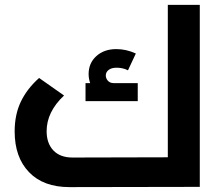

<svg xmlns="http://www.w3.org/2000/svg" viewBox="-20 -765 916 786"><path d="M667 -745.1H797.9V0L264.2 1Q157.7 1 98.9 -60.1Q40 -121.1 40 -227.1Q40 -295.9 65.4 -348.9Q90.8 -401.9 140.1 -445.8L242.2 -374Q170.9 -307.1 170.9 -228Q170.9 -178.2 198.5 -149.2Q226.1 -120.1 276.9 -120.1L667 -121.1ZM543.9 -424.8V-351.1H330.1V-424.8H349.1Q342.8 -442.9 342.8 -461.9Q342.8 -506.8 374.5 -535.4Q406.2 -564 456.1 -564Q497.1 -564 536.1 -545.9L503.9 -477.1Q483.4 -487.8 457 -487.8Q436.5 -487.8 424.8 -478.8Q413.1 -469.7 413.1 -456.1Q413.1 -444.3 421.4 -434.8Q429.7 -425.3 443.8 -424.8Z"/></svg>

Font: Montserrat-Arabic Medium
Style: Regular
Weight: 500
Designer: Mohamed Gaber
Foundry: Kief Type Foundry
Version: Version 5.008;PS 005.008;hotconv 1.0.88;makeotf.lib2.5.64775